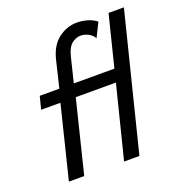

<svg xmlns="http://www.w3.org/2000/svg" viewBox="-124 -779 823 883"><g transform="rotate(-20 288.0 -337.5)"><path d="M63.9 0 151.4 -354.2H56.9L72.9 -416.7H168.8L200 -546.5Q216 -612.5 257.6 -643.8Q299.3 -675 347.9 -675Q370.1 -675 396.9 -668.1Q423.6 -661.1 443.1 -645.1L409 -576.4Q397.9 -594.4 380.2 -603.5Q362.5 -612.5 343.1 -612.5Q320.8 -612.5 300.3 -596.5Q279.9 -580.6 268.8 -536.1L239.6 -416.7H438.2L500.7 -666.7H575.7L409 0H334L422.9 -354.2H226.4L138.9 0Z"/></g></svg>

Font: Afacad
Style: Italic
Weight: 400
Italic angle: -14°
Designer: Kristian Moeller
Foundry: Dicotype
Version: Version 1.000